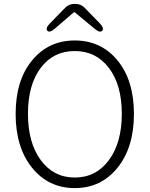

<svg xmlns="http://www.w3.org/2000/svg" viewBox="-20 -949 766 982"><path d="M362.5 13Q228 13 144 -91Q60 -195 60 -366.5Q60 -538 144 -640Q228 -742 362.5 -742Q497 -742 581 -640Q665 -538 665 -366.5Q665 -195 581 -91Q497 13 362.5 13ZM188.5 -130Q254 -41 362.5 -41Q471 -41 537 -130Q603 -219 603 -367Q603 -515 537 -601.5Q471 -688 362 -688Q253 -688 188 -601.5Q123 -515 123 -367Q123 -219 188.5 -130ZM261 -803Q234 -779 222 -792Q211 -805 236 -830L314 -910Q333 -929 360 -929H366Q393 -929 412 -910L490 -830Q514 -805 503 -792Q491 -779 464 -802L365 -884Q360 -888 355 -884Z"/></svg>

Font: Resource Han Rounded KR Light
Style: Regular
Weight: 300
Designer: Cyano Hao (round all glyphs); Ryoko NISHIZUKA 西塚涼子 (kana, bopomofo & ideographs); Paul D. Hunt (Latin, Greek & Cyrillic)
Foundry: Cyano Hao
Version: 0.990